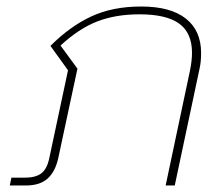

<svg xmlns="http://www.w3.org/2000/svg" viewBox="-20 -570 687 590"><path d="M15 -24H56Q89 -24 106.5 -37Q124 -50 131 -82L189 -354L135 -429Q195 -489 260.5 -519.5Q326 -550 414 -550Q504 -550 551 -513Q598 -476 598 -407Q598 -379 593 -358L517 0H489L564 -354Q570 -384 570 -408Q570 -469 530.5 -497.5Q491 -526 409 -526Q335 -526 278.5 -504Q222 -482 166 -430L218 -359L159 -84Q150 -43 126.5 -21.5Q103 0 59 0H10Z"/></svg>

Font: Prompt Thin
Style: Italic
Weight: 250
Italic angle: -12°
Designer: Katatrad Team
Foundry: CadsonDemak
Version: Version 1.001